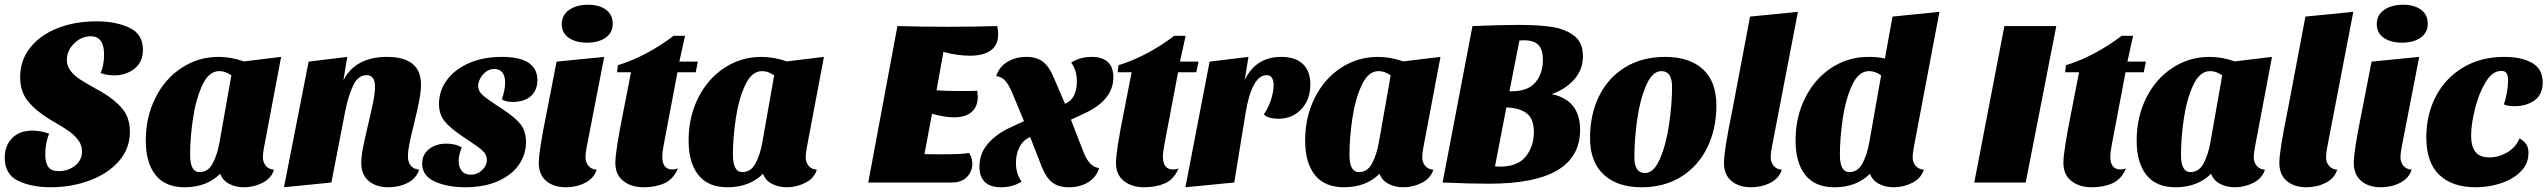

<svg xmlns="http://www.w3.org/2000/svg" viewBox="-22 -770 10747 810"><path d="M581 -560Q581 -508 545 -480Q509 -452 460 -452Q430 -452 402 -462Q417 -492 417 -540Q417 -617 361 -617Q321 -617 290.5 -586.5Q260 -556 260 -518Q260 -493 274.5 -473Q289 -453 310.5 -438.5Q332 -424 371 -402Q383 -396 407 -382Q463 -349 494.5 -311Q526 -273 526 -214Q526 -143 479.5 -90Q433 -37 356 -8.5Q279 20 191 20Q112 20 55 -7Q-2 -34 -2 -105Q-2 -155 29 -187Q60 -219 114 -219Q150 -219 185 -206Q169 -165 169 -119Q169 -84 181.5 -66Q194 -48 226 -48Q265 -48 294.5 -71Q324 -94 324 -131Q324 -157 309 -177.5Q294 -198 273 -213.5Q252 -229 213 -252Q191 -264 181 -271Q125 -306 94 -345.5Q63 -385 63 -446Q63 -515 105 -568.5Q147 -622 220.5 -651Q294 -680 385 -680Q467 -680 524 -653Q581 -626 581 -560Z M1087 -107Q1087 -86 1099 -71Q1111 -56 1134 -54Q1123 -18 1086 1Q1049 20 1007 20Q972 20 944.5 5.5Q917 -9 907 -37Q850 20 757 20Q675 20 634 -32Q593 -84 593 -177Q593 -276 633.5 -357Q674 -438 744.5 -484Q815 -530 900 -530Q953 -530 1007 -511L1164 -530L1092 -149Q1087 -122 1087 -107ZM903 -470Q859 -470 831.5 -410.5Q804 -351 792 -269Q780 -187 780 -117Q780 -44 820 -44Q856 -44 875.5 -81Q895 -118 904 -169L954 -452Q929 -470 903 -470Z M1611 -530Q1754 -530 1754 -413Q1754 -383 1746 -342.5Q1738 -302 1724 -245Q1711 -193 1705 -162.5Q1699 -132 1699 -111Q1699 -60 1746 -54Q1735 -18 1698.5 1Q1662 20 1617 20Q1565 20 1533.5 -6.5Q1502 -33 1502 -83Q1502 -108 1508.5 -142Q1515 -176 1530 -240Q1544 -299 1552 -338Q1560 -377 1560 -404Q1560 -453 1525 -453Q1489 -453 1468.5 -410.5Q1448 -368 1435 -304L1376 0L1176 20L1280 -510L1443 -530L1427 -432Q1478 -530 1611 -530Z M1957 -176Q1941 -186 1933 -192Q1875 -231 1852.5 -260Q1830 -289 1830 -332Q1830 -387 1863 -432Q1896 -477 1956 -503.5Q2016 -530 2095 -530Q2245 -530 2245 -432Q2245 -389 2217.5 -364.5Q2190 -340 2140 -340Q2112 -340 2095 -351Q2109 -390 2109 -422Q2109 -450 2097 -464.5Q2085 -479 2064 -479Q2044 -479 2028.5 -467.5Q2013 -456 2004 -439Q1995 -422 1995 -408Q1995 -386 2014 -369Q2033 -352 2076 -324L2096 -311Q2151 -275 2174 -246Q2197 -217 2197 -171Q2197 -117 2166 -73.5Q2135 -30 2077 -5Q2019 20 1941 20Q1866 20 1812.5 -4Q1759 -28 1759 -80Q1759 -118 1788 -141Q1817 -164 1861 -164Q1900 -164 1926 -148Q1913 -115 1913 -92Q1913 -65 1926 -49Q1939 -33 1964 -33Q1992 -33 2012 -52.5Q2032 -72 2032 -95Q2032 -117 2014.5 -133.5Q1997 -150 1957 -176Z M2563 -670Q2563 -632 2533 -611Q2503 -590 2455 -590Q2407 -590 2377.5 -610.5Q2348 -631 2348 -668Q2348 -707 2379.5 -728.5Q2411 -750 2459 -750Q2506 -750 2534.5 -729Q2563 -708 2563 -670ZM2448 -107Q2448 -86 2460 -71Q2472 -56 2495 -54Q2484 -18 2447 1Q2410 20 2365 20Q2314 20 2282.5 -6.5Q2251 -33 2251 -83Q2251 -132 2284 -294L2288 -314L2326 -510L2527 -530L2453 -149Q2448 -122 2448 -107Z M2913 -465H2836L2778 -159Q2772 -127 2772 -109Q2772 -55 2815 -55Q2822 -55 2838 -59Q2818 -13 2780.5 3.5Q2743 20 2693 20Q2641 20 2607.5 -6.5Q2574 -33 2574 -83Q2574 -131 2606 -291L2611 -316L2640 -465H2581L2585 -495Q2705 -532 2820 -619H2868L2844 -510H2922Z M3377 -107Q3377 -86 3389 -71Q3401 -56 3424 -54Q3413 -18 3376 1Q3339 20 3297 20Q3262 20 3234.5 5.5Q3207 -9 3197 -37Q3140 20 3047 20Q2965 20 2924 -32Q2883 -84 2883 -177Q2883 -276 2923.5 -357Q2964 -438 3034.5 -484Q3105 -530 3190 -530Q3243 -530 3297 -511L3454 -530L3382 -149Q3377 -122 3377 -107ZM3193 -470Q3149 -470 3121.5 -410.5Q3094 -351 3082 -269Q3070 -187 3070 -117Q3070 -44 3110 -44Q3146 -44 3165.5 -81Q3185 -118 3194 -169L3244 -452Q3219 -470 3193 -470Z M4189 -626Q4189 -580 4158 -557.5Q4127 -535 4070 -535Q4019 -535 3958 -551L3929 -389Q3968 -386 4025 -386Q4077 -386 4101 -387Q4103 -369 4103 -362Q4103 -320 4077 -297.5Q4051 -275 4002 -275Q3963 -275 3910 -290L3878 -120Q3900 -119 3952 -119Q4042 -119 4066 -125Q4080 -105 4080 -79Q4080 -47 4057.5 -23.5Q4035 0 3993 0H3641L3764 -660Q3872 -657 3975 -657Q4078 -657 4185 -660Q4189 -644 4189 -626Z M4181 -449Q4193 -488 4228 -509Q4263 -530 4308 -530Q4352 -530 4378.5 -509Q4405 -488 4423 -444L4471 -332Q4521 -353 4521 -427Q4521 -474 4497 -506Q4535 -530 4584 -530Q4628 -530 4651.5 -508.5Q4675 -487 4675 -444Q4675 -349 4556 -293L4496 -265L4548 -131Q4573 -65 4615 -61Q4603 -22 4568.5 -1Q4534 20 4488 20Q4443 20 4417 -0.5Q4391 -21 4373 -66L4324 -192Q4294 -179 4279 -149.5Q4264 -120 4264 -83Q4264 -36 4288 -4Q4251 20 4201 20Q4156 20 4133 -2Q4110 -24 4110 -67Q4110 -122 4145 -163Q4180 -204 4238 -231L4298 -259L4248 -379Q4235 -410 4220 -428Q4205 -446 4181 -449Z M5025 -465H4948L4890 -159Q4884 -127 4884 -109Q4884 -55 4927 -55Q4934 -55 4950 -59Q4930 -13 4892.5 3.5Q4855 20 4805 20Q4753 20 4719.5 -6.5Q4686 -33 4686 -83Q4686 -131 4718 -291L4723 -316L4752 -465H4693L4697 -495Q4817 -532 4932 -619H4980L4956 -510H5034Z M5383 -530Q5443 -530 5474.5 -500Q5506 -470 5506 -414Q5506 -350 5468 -309.5Q5430 -269 5371 -269Q5352 -269 5335 -273.5Q5318 -278 5310 -288Q5327 -311 5339 -346.5Q5351 -382 5351 -411Q5351 -453 5321 -453Q5291 -453 5268.5 -413Q5246 -373 5233 -294L5185 0L4979 20L5081 -510L5245 -530L5229 -432Q5276 -530 5383 -530Z M5978 -107Q5978 -86 5990 -71Q6002 -56 6025 -54Q6014 -18 5977 1Q5940 20 5898 20Q5863 20 5835.5 5.5Q5808 -9 5798 -37Q5741 20 5648 20Q5566 20 5525 -32Q5484 -84 5484 -177Q5484 -276 5524.5 -357Q5565 -438 5635.5 -484Q5706 -530 5791 -530Q5844 -530 5898 -511L6055 -530L5983 -149Q5978 -122 5978 -107ZM5794 -470Q5750 -470 5722.5 -410.5Q5695 -351 5683 -269Q5671 -187 5671 -117Q5671 -44 5711 -44Q5747 -44 5766.5 -81Q5786 -118 5795 -169L5845 -452Q5820 -470 5794 -470Z M6386 -665Q6468 -665 6524.5 -656.5Q6581 -648 6618.5 -619.5Q6656 -591 6656 -533Q6656 -476 6619 -434.5Q6582 -393 6524 -373Q6644 -348 6644 -222Q6644 5 6261 5Q6178 5 6064 0L6190 -660Q6315 -665 6386 -665ZM6356 -385Q6424 -385 6455.5 -422.5Q6487 -460 6487 -517Q6487 -561 6468 -580.5Q6449 -600 6407 -600Q6395 -600 6388 -599L6346 -385ZM6306 -67Q6380 -67 6414.5 -109.5Q6449 -152 6449 -213Q6449 -267 6420.5 -290.5Q6392 -314 6333 -317L6285 -68Q6294 -67 6306 -67Z M7219 -325Q7219 -227 7181 -148.5Q7143 -70 7071.5 -25Q7000 20 6903 20Q6802 20 6744 -33Q6686 -86 6686 -188Q6686 -287 6724 -364.5Q6762 -442 6834 -486Q6906 -530 7003 -530Q7105 -530 7162 -478Q7219 -426 7219 -325ZM6873 -106Q6873 -40 6918 -40Q6955 -40 6981 -100Q7007 -160 7019.5 -245.5Q7032 -331 7032 -404Q7032 -470 6987 -470Q6949 -470 6923 -410.5Q6897 -351 6885 -266Q6873 -181 6873 -106Z M7448 -107Q7448 -86 7460 -71Q7472 -56 7495 -54Q7484 -18 7447 1Q7410 20 7365 20Q7314 20 7282.5 -6.5Q7251 -33 7251 -83Q7251 -132 7284 -294L7288 -314L7361 -700L7563 -720L7453 -149Q7448 -122 7448 -107Z M8047 -107Q8047 -86 8059 -71Q8071 -56 8094 -54Q8083 -18 8046 1Q8009 20 7967 20Q7932 20 7904.5 5.5Q7877 -9 7867 -37Q7810 20 7717 20Q7635 20 7594 -32Q7553 -84 7553 -177Q7553 -276 7593.5 -357Q7634 -438 7704.5 -484Q7775 -530 7860 -530Q7903 -530 7930 -523L7962 -700L8160 -720L8052 -149Q8047 -122 8047 -107ZM7863 -470Q7819 -470 7791.5 -410.5Q7764 -351 7752 -269Q7740 -187 7740 -117Q7740 -44 7780 -44Q7816 -44 7835.5 -81Q7855 -118 7864 -169L7914 -452Q7889 -470 7863 -470Z M8434 -660H8653L8524 0H8307Z M9022 -465H8945L8887 -159Q8881 -127 8881 -109Q8881 -55 8924 -55Q8931 -55 8947 -59Q8927 -13 8889.5 3.5Q8852 20 8802 20Q8750 20 8716.5 -6.5Q8683 -33 8683 -83Q8683 -131 8715 -291L8720 -316L8749 -465H8690L8694 -495Q8814 -532 8929 -619H8977L8953 -510H9031Z M9486 -107Q9486 -86 9498 -71Q9510 -56 9533 -54Q9522 -18 9485 1Q9448 20 9406 20Q9371 20 9343.5 5.5Q9316 -9 9306 -37Q9249 20 9156 20Q9074 20 9033 -32Q8992 -84 8992 -177Q8992 -276 9032.5 -357Q9073 -438 9143.5 -484Q9214 -530 9299 -530Q9352 -530 9406 -511L9563 -530L9491 -149Q9486 -122 9486 -107ZM9302 -470Q9258 -470 9230.5 -410.5Q9203 -351 9191 -269Q9179 -187 9179 -117Q9179 -44 9219 -44Q9255 -44 9274.5 -81Q9294 -118 9303 -169L9353 -452Q9328 -470 9302 -470Z M9791 -107Q9791 -86 9803 -71Q9815 -56 9838 -54Q9827 -18 9790 1Q9753 20 9708 20Q9657 20 9625.5 -6.5Q9594 -33 9594 -83Q9594 -132 9627 -294L9631 -314L9704 -700L9906 -720L9796 -149Q9791 -122 9791 -107Z M10220 -670Q10220 -632 10190 -611Q10160 -590 10112 -590Q10064 -590 10034.5 -610.5Q10005 -631 10005 -668Q10005 -707 10036.5 -728.5Q10068 -750 10116 -750Q10163 -750 10191.5 -729Q10220 -708 10220 -670ZM10105 -107Q10105 -86 10117 -71Q10129 -56 10152 -54Q10141 -18 10104 1Q10067 20 10022 20Q9971 20 9939.5 -6.5Q9908 -33 9908 -83Q9908 -132 9941 -294L9945 -314L9983 -510L10184 -530L10110 -149Q10105 -122 10105 -107Z M10705 -422Q10705 -372 10671 -347Q10637 -322 10586 -322Q10555 -322 10541 -330Q10549 -350 10554 -379Q10559 -408 10559 -430Q10559 -450 10553 -460.5Q10547 -471 10530 -471Q10493 -471 10464 -423Q10435 -375 10419 -309.5Q10403 -244 10403 -197Q10403 -153 10421 -129.5Q10439 -106 10480 -106Q10520 -106 10556 -127.5Q10592 -149 10607 -186Q10627 -175 10636 -161Q10645 -147 10645 -125Q10645 -80 10613.5 -47.5Q10582 -15 10530.5 2.5Q10479 20 10422 20Q10324 20 10269 -32Q10214 -84 10214 -191Q10214 -287 10254.5 -364Q10295 -441 10369.5 -485.5Q10444 -530 10542 -530Q10616 -530 10660.5 -504.5Q10705 -479 10705 -422Z"/></svg>

Font: Sansita ExtraBold Italic
Style: Regular
Weight: 800
Italic angle: -11°
Designer: Pablo Cosgaya
Foundry: Omnibus-Type
Version: Version 1.006